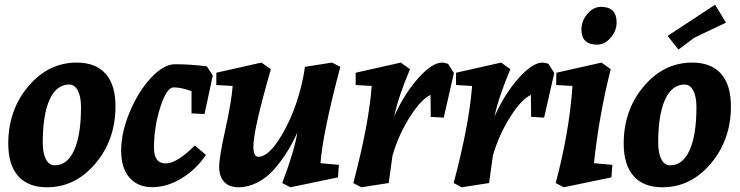

<svg xmlns="http://www.w3.org/2000/svg" viewBox="-20 -775 3132 813"><path d="M305 -510Q385 -510 427 -463Q469 -416 469 -325Q469 -183 384 -82.5Q299 18 179 18Q99 18 57 -29.5Q15 -77 15 -167Q15 -309 100 -409.5Q185 -510 305 -510ZM273 -417Q219 -417 190 -353Q161 -289 161 -171Q161 -126 174.5 -100.5Q188 -75 212 -75Q265 -75 294 -139Q323 -203 323 -321Q323 -366 309.5 -391.5Q296 -417 273 -417Z M721 -503Q788 -503 856 -494L881 -455L846 -292L791 -295V-389Q747 -405 715 -405Q686 -405 659 -321.5Q632 -238 632 -149Q632 -83 682 -83Q729 -83 805 -159L852 -119Q811 -58 750 -20.5Q689 17 626.5 17.5Q564 18 528.5 -22.5Q493 -63 493 -138Q493 -213 529 -300Q565 -387 619 -445Q673 -503 721 -503Z M965 -411 896 -415V-467L1087 -510L1127 -482Q1053 -226 1053 -155Q1053 -111 1074 -111Q1112 -111 1158 -179Q1230 -288 1263 -443Q1269 -473 1271 -492L1386 -510L1421 -492Q1347 -213 1337 -84L1415 -77L1411 -24L1210 18L1175 0Q1228 -140 1239 -214Q1200 -126 1141 -58Q1110 -23 1070.5 -2.5Q1031 18 990.5 18Q950 18 929 -5Q908 -28 908 -68.5Q908 -109 934.5 -228.5Q961 -348 965 -411Z M1852 -510Q1859 -510 1877 -505L1902 -466L1859 -277L1804 -280L1803 -373Q1763 -355 1715 -279Q1667 -203 1642 -116L1626 0L1510 18L1476 0Q1542 -249 1554 -411L1486 -415V-467L1677 -510L1716 -482Q1666 -363 1649 -282Q1692 -378 1751 -444Q1810 -510 1852 -510Z M2277 -510Q2284 -510 2302 -505L2327 -466L2284 -277L2229 -280L2228 -373Q2188 -355 2140 -279Q2092 -203 2067 -116L2051 0L1935 18L1901 0Q1967 -249 1979 -411L1911 -415V-467L2102 -510L2141 -482Q2091 -363 2074 -282Q2117 -378 2176 -444Q2235 -510 2277 -510Z M2527 -510 2566 -482Q2517 -289 2495 -84L2573 -77L2569 -24L2367 18L2333 0Q2391 -217 2404 -411L2335 -415L2336 -467ZM2525 -746Q2591 -746 2591 -680Q2591 -645 2566 -615.5Q2541 -586 2508 -586Q2442 -586 2442 -650Q2442 -686 2467 -716Q2492 -746 2525 -746Z M2911 -510Q2991 -510 3033 -463Q3075 -416 3075 -325Q3075 -183 2990 -82.5Q2905 18 2785 18Q2705 18 2663 -29.5Q2621 -77 2621 -167Q2621 -309 2706 -409.5Q2791 -510 2911 -510ZM2879 -417Q2825 -417 2796 -353Q2767 -289 2767 -171Q2767 -126 2780.5 -100.5Q2794 -75 2818 -75Q2871 -75 2900 -139Q2929 -203 2929 -321Q2929 -366 2915.5 -391.5Q2902 -417 2879 -417ZM3008 -755 3054 -679Q2935 -623 2918 -614L2853 -565L2807 -623Z"/></svg>

Font: Andada
Style: Bold Italic
Weight: 700
Italic angle: -8.29999°
Designer: Carolina Giovagnoli
Foundry: Carolina Giovagnoli
Version: Version 1.003